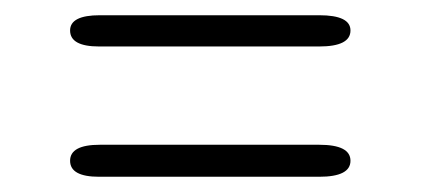

<svg xmlns="http://www.w3.org/2000/svg" viewBox="-20 -338 555 252"><path d="M399 -277H110Q72 -277 72 -298Q72 -318 111 -318H399Q440 -318 440 -298Q440 -277 399 -277ZM399 -106H110Q72 -106 72 -127Q72 -148 111 -148H399Q440 -148 440 -127Q440 -106 399 -106Z"/></svg>

Font: Cute Font
Style: Regular
Weight: 400
Designer: TypoDesign Lab.inc.
Foundry: TypoDesign Lab.inc.
Version: Version 1.00